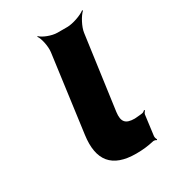

<svg xmlns="http://www.w3.org/2000/svg" viewBox="-144 -629 630 710"><g transform="rotate(-30 171.0 -274.5)"><path d="M228 5C257 5 280 2 302 -3C307 -5 316 -3 319 0L321 -3C318 -6 316 -15 317 -20L328 -105C329 -110 334 -115 336 -118L333 -120C331 -118 325 -113 320 -113L312 -112L288 -110C249 -110 236 -125 241 -165L284 -478C287 -502 307 -539 322 -552L319 -554C304 -542 265 -528 241 -528H199C175 -528 140 -542 129 -554L127 -552C137 -539 145 -502 142 -478L98 -150C84 -47 126 5 228 5Z"/></g></svg>

Font: Asimov
Style: EdgeWideIt
Weight: 500
Designer: Google
Version: Version 2.000980: 2014